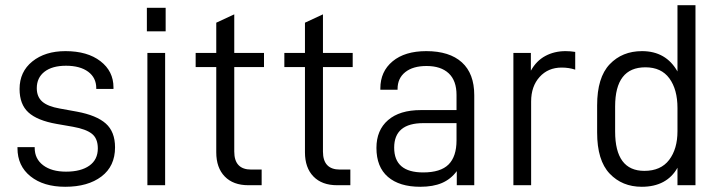

<svg xmlns="http://www.w3.org/2000/svg" viewBox="-20 -710 2761 736"><path d="M47 -142V-146H113V-143Q113 -101 145.5 -76.5Q178 -52 233 -52Q290 -52 322.5 -75Q355 -98 355 -141Q355 -179 332.5 -197Q310 -215 260 -224L197 -235Q123 -248 89 -279Q55 -310 55 -369Q55 -435 104 -474.5Q153 -514 231 -514Q315 -514 365 -475.5Q415 -437 415 -375V-369H349V-372Q349 -412 318 -435Q287 -458 233 -458Q180 -458 150.5 -435Q121 -412 121 -372Q121 -339 142 -320.5Q163 -302 209 -294L275 -282Q350 -268 385.5 -236.5Q421 -205 421 -145Q421 -73 369 -33.5Q317 6 230 6Q147 6 97 -34Q47 -74 47 -142Z M545 -507H613V0H545ZM543 -680H615V-590H543Z M878 -453V-129Q878 -60 943 -60H983V0H932Q874 0 841.5 -33.5Q809 -67 809 -126V-453H730V-507H809V-623L878 -655V-507H992V-453Z M1218 -453V-129Q1218 -60 1283 -60H1323V0H1272Q1214 0 1181.5 -33.5Q1149 -67 1149 -126V-453H1070V-507H1149V-623L1218 -655V-507H1332V-453Z M1798 -345V0H1731V-54Q1708 -23 1674 -8.5Q1640 6 1591 6Q1511 6 1467 -32Q1423 -70 1423 -143Q1423 -211 1467.5 -249.5Q1512 -288 1593 -288H1730V-346Q1730 -401 1700 -429Q1670 -457 1615 -457Q1563 -457 1533.5 -433.5Q1504 -410 1504 -369V-366H1438V-371Q1438 -436 1485 -475Q1532 -514 1614 -514Q1703 -514 1750.5 -471Q1798 -428 1798 -345ZM1730 -172V-238H1603Q1491 -238 1491 -144Q1491 -49 1602 -49Q1669 -49 1699.5 -79.5Q1730 -110 1730 -172Z M1948 -507H2015V-439Q2036 -477 2070.5 -495.5Q2105 -514 2148 -514Q2167 -514 2185 -511V-443Q2161 -451 2133 -451Q2081 -451 2048.5 -415Q2016 -379 2016 -321V0H1948Z M2269 -202V-306Q2269 -413 2317 -463.5Q2365 -514 2441 -514Q2533 -514 2577 -436V-690H2646V0H2577V-67Q2557 -31 2522.5 -12.5Q2488 6 2440 6Q2365 6 2317 -44.5Q2269 -95 2269 -202ZM2577 -207V-296Q2577 -367 2546 -409.5Q2515 -452 2454 -452Q2338 -452 2338 -302V-206Q2338 -55 2450 -55Q2513 -55 2545 -97Q2577 -139 2577 -207Z"/></svg>

Font: D-DIN
Style: Regular
Weight: 400
Designer: Charles Nix
Foundry: Datto Inc.
Version: Version 1.00